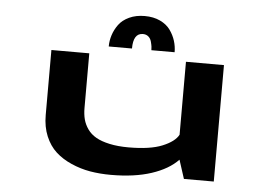

<svg xmlns="http://www.w3.org/2000/svg" viewBox="-50 -747 1150 823"><g transform="rotate(5 525.0 -335.5)"><path d="M398 -537.5Q398 -562.5 405.8 -586.5Q413.5 -610.5 429.2 -632.2Q445 -654 474 -667.5Q503 -681 540.5 -681Q578.5 -681 607 -667.5Q635.5 -654 651 -632.2Q666.5 -610.5 674 -586.5Q681.5 -562.5 681.5 -537.5H581.5Q581.5 -545.5 580.5 -553.2Q579.5 -561 576 -574.2Q572.5 -587.5 563 -595.5Q553.5 -603.5 539.5 -603.5Q498 -603.5 498 -537.5ZM455 10Q407.5 10 365.2 2.8Q323 -4.5 283.8 -21.8Q244.5 -39 216.2 -64.8Q188 -90.5 171.2 -130.5Q154.5 -170.5 154.5 -221V-501H317.5V-266Q317.5 -239 323.2 -217Q329 -195 343 -175.2Q357 -155.5 379.8 -142.5Q402.5 -129.5 438 -121.8Q473.5 -114 520 -114Q613 -114 665.2 -135.5Q717.5 -157 733.5 -187V-501H897V0H768.5L742.5 -80.5Q702 -38 629 -14Q556 10 455 10Z"/></g></svg>

Font: League Mono Extended SemiBold
Style: Regular
Weight: 600
Width: 9
Designer: Tyler Finck
Foundry: The League of Moveable Type / Tyler Finck
Version: Version 2.210